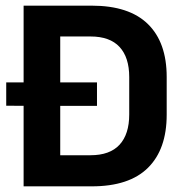

<svg xmlns="http://www.w3.org/2000/svg" viewBox="-20 -659 651 679"><path d="M2 -285V-367.5H323V-284.5ZM155 0V-110H300Q368.5 -110 402.8 -147.2Q437 -184.5 437 -254V-386.5Q437 -456 402.8 -493Q368.5 -530 300 -530H154.5V-639H304.5Q436.5 -639 503 -574Q569.5 -509 569.5 -387V-253.5Q569.5 -131 503.2 -65.5Q437 0 304.5 0ZM63.5 0V-639H193V0Z"/></svg>

Font: Anek Bangla SemiBold
Style: Regular
Weight: 600
Designer: Sulekha Rajkumar (Bangla), Yesha Goshar (Latin)
Foundry: Ek Type
Version: Version 1.003